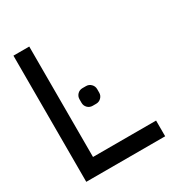

<svg xmlns="http://www.w3.org/2000/svg" viewBox="-167 -808 854 919"><g transform="rotate(-30 260.5 -348.5)"><path d="M129.9 -86.9H478.5V0H42.5V-697.3H129.9ZM270.5 -299.8H251Q234.4 -299.8 223.1 -311.3Q211.9 -322.8 211.9 -338.9V-357.9Q211.9 -374.5 223.1 -386Q234.4 -397.5 251 -397.5H270.5Q286.6 -397.5 298.1 -386Q309.6 -374.5 309.6 -357.9V-338.9Q309.6 -322.8 298.1 -311.3Q286.6 -299.8 270.5 -299.8Z"/></g></svg>

Font: Qaz
Style: Regular
Weight: 400
Designer: GGBotNet
Foundry: f0n7
Version: 0.70